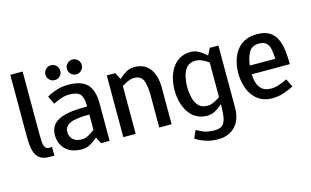

<svg xmlns="http://www.w3.org/2000/svg" viewBox="-104 -997 2433 1502"><g transform="rotate(-15 1112.5 -246.0)"><path d="M203 -70H228V0H190Q131 0 103 -26.5Q75 -53 66.5 -97.5Q58 -142 58 -196V-700H158V-196Q158 -161 160 -132Q162 -103 171.5 -86.5Q181 -70 203 -70Z M373 -153Q373 -115 398 -91Q423 -67 471 -67Q496 -67 523.5 -82Q551 -97 575 -116V-240Q464 -240 418.5 -219Q373 -198 373 -153ZM451 8Q364 8 318.5 -38Q273 -84 273 -153Q273 -233 340.5 -269Q408 -305 550 -305H575Q575 -376 551.5 -404Q528 -432 463 -432Q432 -432 401.5 -422Q371 -412 351.5 -402.5Q332 -393 332 -393L300 -459Q300 -459 324 -471.5Q348 -484 387.5 -496Q427 -508 473 -508Q581 -508 628 -458.5Q675 -409 675 -302V0H605L578 -53Q553 -29 521 -10.5Q489 8 451 8ZM384 -570Q359 -570 341.5 -587.5Q324 -605 324 -630Q324 -655 341.5 -672.5Q359 -690 384 -690Q409 -690 426.5 -672.5Q444 -655 444 -630Q444 -605 426.5 -587.5Q409 -570 384 -570ZM558 -570Q533 -570 515.5 -587.5Q498 -605 498 -630Q498 -655 515.5 -672.5Q533 -690 558 -690Q583 -690 600.5 -672.5Q618 -655 618 -630Q618 -605 600.5 -587.5Q583 -570 558 -570Z M1177 0H1077V-250Q1077 -348 1057 -387Q1037 -426 988 -426Q962 -426 935 -414Q908 -402 886 -387V0H786V-500H856L883 -445Q909 -470 941 -489Q973 -508 1008 -508H1009Q1088 -508 1131.5 -454.5Q1175 -401 1177 -302V-250Z M1486 -432Q1439 -432 1414 -404Q1389 -376 1379.5 -334Q1370 -292 1370 -250Q1370 -208 1379.5 -165.5Q1389 -123 1414 -95Q1439 -67 1486 -67Q1513 -67 1540 -80Q1567 -93 1590 -109V-390Q1567 -406 1540 -419Q1513 -432 1486 -432ZM1346 92Q1360 99 1395.5 116Q1431 133 1492 133Q1529 133 1550.5 118Q1572 103 1581 63.5Q1590 24 1590 -50V-52Q1564 -28 1532.5 -10Q1501 8 1466 8Q1414 8 1376.5 -14Q1339 -36 1315 -73Q1291 -110 1279.5 -156Q1268 -202 1268 -250Q1268 -298 1279.5 -344Q1291 -390 1315 -427Q1339 -464 1376.5 -486Q1414 -508 1466 -508Q1502 -508 1534.5 -489Q1567 -470 1592 -445L1620 -500H1690V2Q1690 101 1638 154.5Q1586 208 1502 208H1501Q1446 208 1405 194.5Q1364 181 1341.5 168Q1319 155 1319 155Z M1992 8Q1937 8 1897.5 -14Q1858 -36 1833 -73Q1808 -110 1796 -156Q1784 -202 1784 -250Q1784 -298 1796 -344Q1808 -390 1833.5 -427Q1859 -464 1901 -486Q1943 -508 2002 -508Q2065 -508 2102.5 -485Q2140 -462 2159.5 -421.5Q2179 -381 2185.5 -328Q2192 -275 2192 -215H1884Q1884 -180 1894 -146Q1904 -112 1930 -90Q1956 -68 2002 -68Q2033 -68 2063.5 -78Q2094 -88 2114 -97.5Q2134 -107 2134 -107L2166 -41Q2166 -41 2141.5 -29Q2117 -17 2077.5 -4.5Q2038 8 1992 8ZM1999 -433Q1944 -433 1919 -392Q1894 -351 1887 -285H2093Q2092 -329 2085 -362.5Q2078 -396 2058 -414.5Q2038 -433 1999 -433Z"/></g></svg>

Font: Epunda Sans Medium
Style: Regular
Weight: 500
Designer: Simon Atzbach
Foundry: typofactur
Version: Version 2.204; ttfautohint (v1.8.4.7-5d5b)